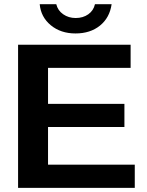

<svg xmlns="http://www.w3.org/2000/svg" viewBox="-20 -903 707 923"><path d="M66.9 0V-688H607.9V-576.7H210.9V-403.8H578.1V-292.5H210.9V-111.3H627.9V0ZM342.8 -742.2Q272 -742.2 224.1 -781.7Q176.3 -821.3 170.9 -882.8H250.5Q257.8 -852.5 283.7 -834.5Q309.6 -816.4 343.8 -816.4Q378.9 -816.4 404.3 -834.2Q429.7 -852.1 436.5 -882.8H516.6Q507.3 -817.9 460.7 -780Q414.1 -742.2 342.8 -742.2Z"/></svg>

Font: Liberation Sans
Style: Bold
Weight: 700
Designer: Steve Matteson
Foundry: Ascender Corporation
Version: Version 2.1.5